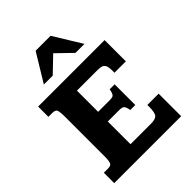

<svg xmlns="http://www.w3.org/2000/svg" viewBox="-246 -1009 1136 1136"><g transform="rotate(-45 321.5 -441.5)"><path d="M33.2 0V-86.9H69.3Q94.7 -86.9 99.9 -103.5Q105 -120.1 105 -142.1V-493.7Q105 -515.6 100.8 -534.2Q96.7 -552.7 69.3 -552.7H35.2V-638.7H591.3V-460.9H496.1V-481Q496.1 -512.2 487.5 -525.1Q479 -538.1 463.9 -540.5Q448.7 -543 427.7 -543H264.2V-365.7H360.4Q375 -365.7 383.8 -368.2Q392.6 -370.6 397.9 -380.4Q403.3 -390.1 406.7 -411.6H448.2V-238.8H406.2Q400.9 -270.5 391.4 -277.6Q381.8 -284.7 360.4 -284.7H264.2V-94.7H434.6Q470.7 -94.7 484.6 -107.9Q498.5 -121.1 499 -172.9Q499 -174.8 499 -180.7Q499 -186.5 499 -188.5H593.3V0ZM151.4 -707 258.3 -882.8H383.3L491.2 -707H416L321.3 -798.8L225.6 -707Z"/></g></svg>

Font: Kameron
Style: Regular
Weight: 400
Designer: Vernon Adams
Foundry: Vernon Adams
Version: Version 1.100